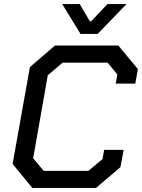

<svg xmlns="http://www.w3.org/2000/svg" viewBox="-20 -924 698 944"><path d="M42 -118 127 -594 250 -700H562L658 -584L645 -513H549L557 -558L509 -616H288L215 -554L143 -146L195 -84H415L484 -142L492 -187H588L572 -102L452 0H139ZM286 -904H372L422 -819H428L508 -904H602L460 -757H376Z"/></svg>

Font: Chakra Petch Medium
Style: Italic
Weight: 500
Italic angle: -10°
Designer: Katatrad Aksorn Co.,Ltd.
Foundry: Cadson Demak Co.,Ltd.
Version: Version 1.000; ttfautohint (v1.6)